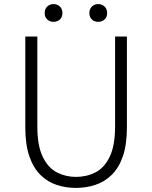

<svg xmlns="http://www.w3.org/2000/svg" viewBox="-20 -908 745 941"><path d="M352 13Q303 13 258.5 -1.5Q214 -16 179 -50Q144 -84 124 -141.5Q104 -199 104 -284V-729H163V-288Q163 -194 189.5 -139.5Q216 -85 259 -63Q302 -41 352 -41Q404 -41 447.5 -63Q491 -85 517.5 -139.5Q544 -194 544 -288V-729H602V-284Q602 -199 582 -141.5Q562 -84 526.5 -50Q491 -16 446 -1.5Q401 13 352 13ZM242 -801Q224 -801 211.5 -812.5Q199 -824 199 -844Q199 -864 211.5 -876Q224 -888 242 -888Q261 -888 273.5 -876Q286 -864 286 -844Q286 -824 273.5 -812.5Q261 -801 242 -801ZM461 -801Q443 -801 430.5 -812.5Q418 -824 418 -844Q418 -864 430.5 -876Q443 -888 461 -888Q480 -888 492.5 -876Q505 -864 505 -844Q505 -824 492.5 -812.5Q480 -801 461 -801Z"/></svg>

Font: Noto Sans JP Thin Light
Style: Regular
Weight: 300
Version: Version 2.004-H2;hotconv 1.0.118;makeotfexe 2.5.65603